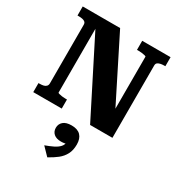

<svg xmlns="http://www.w3.org/2000/svg" viewBox="-240 -866 1282 1378"><g transform="rotate(30 401.0 -177.5)"><path d="M39 0V-75H49Q68 -75 81.5 -78.5Q95 -82 103 -91Q111 -100 111 -114V-599Q111 -614 103 -621.5Q95 -629 81 -632Q67 -635 49 -635H39V-710H349L630 -150L609 -157V-622Q609 -626 599 -628.5Q589 -631 574 -633Q559 -635 545 -635H532V-710H767V-635H757Q740 -635 725.5 -631.5Q711 -628 703 -621Q695 -614 695 -599V0H510L172 -668L198 -660V-88Q198 -85 208 -82Q218 -79 233 -77Q248 -75 262 -75H275V0ZM360 355 298 291Q334 278 363 264Q392 250 409 231.5Q426 213 427 186L442 196Q431 203 417 205.5Q403 208 388 208Q349 208 328 189.5Q307 171 307 140Q307 109 329.5 89Q352 69 398 69Q448 69 473 95Q498 121 498 170Q498 217 480.5 250.5Q463 284 432 308.5Q401 333 360 355Z"/></g></svg>

Font: Roboto Serif
Style: Bold
Weight: 700
Designer: Greg Gazdowicz
Foundry: Commercial Type
Version: Version 1.008